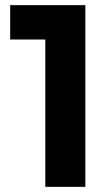

<svg xmlns="http://www.w3.org/2000/svg" viewBox="-20 -726 418 746"><path d="M156 0V-706H311.5V0ZM19.5 -572.5V-706H301.5V-572.5Z"/></svg>

Font: Outfit Thin
Style: Regular
Weight: 100
Designer: Rodrigo Fuenzalida
Foundry: fragTYPE
Version: Version 1.100;gftools[0.9.27]